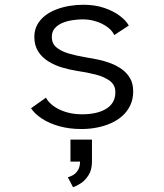

<svg xmlns="http://www.w3.org/2000/svg" viewBox="-20 -532 690 808"><path d="M323 11Q271.5 11 229 -1Q186.5 -13 156.2 -33Q126 -53 110.5 -76.5L173.5 -121Q181 -106.5 195 -94Q209 -81.5 228.8 -71.8Q248.5 -62 273 -56.5Q297.5 -51 326.5 -51Q354.5 -51 379.8 -56.2Q405 -61.5 424.2 -72.5Q443.5 -83.5 454.5 -101.2Q465.5 -119 465.5 -144Q465.5 -174 442.8 -191.2Q420 -208.5 383.5 -218Q347 -227.5 305 -233.5Q273 -238.5 241.2 -248Q209.5 -257.5 183 -274Q156.5 -290.5 140.5 -315.8Q124.5 -341 124.5 -377Q124.5 -405.5 136.8 -427.8Q149 -450 169.5 -466Q190 -482 216.8 -492.2Q243.5 -502.5 272.8 -507.2Q302 -512 330.5 -512Q379.5 -512 418.5 -498.8Q457.5 -485.5 484 -465.5Q510.5 -445.5 522 -424.5L461 -384.5Q454 -399 441 -410.8Q428 -422.5 410.2 -431.5Q392.5 -440.5 371.5 -445.5Q350.5 -450.5 327 -450.5Q308.5 -450.5 286 -447.2Q263.5 -444 243.8 -436Q224 -428 211 -413.5Q198 -399 198 -376.5Q198 -349.5 216.8 -333.2Q235.5 -317 267 -307.5Q298.5 -298 337 -291.5Q362 -287.5 390.2 -281.8Q418.5 -276 445 -266Q471.5 -256 493 -240.5Q514.5 -225 527.5 -202.5Q540.5 -180 540.5 -147.5Q540.5 -114.5 528.2 -88.8Q516 -63 495 -44.2Q474 -25.5 446.2 -13.2Q418.5 -1 387 5Q355.5 11 323 11ZM287.5 256 265.5 214Q275.5 211.5 287.5 204.8Q299.5 198 308.2 183.8Q317 169.5 317 145.5L367 148Q367 182.5 352.8 205Q338.5 227.5 319.8 239.5Q301 251.5 287.5 256ZM276.5 148V55.5H367V148Z"/></svg>

Font: Trispace Thin Light
Style: Regular
Weight: 300
Version: Version 1.210